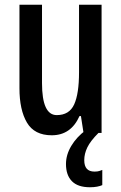

<svg xmlns="http://www.w3.org/2000/svg" viewBox="-20 -560 511 809"><path d="M408 -540V0H332L321 -71H315Q279 10 198 10Q125 10 93.5 -43.5Q62 -97 62 -188V-540H157V-210Q157 -75 219 -75Q272 -75 292.5 -120Q313 -165 313 -256V-540ZM335 115Q335 163 378 163Q391 163 398.5 160.5Q406 158 411 156V220Q402 224 389 226.5Q376 229 359 229Q308 229 283 203.5Q258 178 258 131Q258 92 280.5 54.5Q303 17 342 -12L395 0Q361 34 348 61Q335 88 335 115Z"/></svg>

Font: Noto Sans Telugu ExtraCondensed Medium
Style: Regular
Weight: 500
Width: 2
Designer: Jelle Bosma - Monotype Design Team
Foundry: Monotype Imaging Inc.
Version: Version 2.005; ttfautohint (v1.8.4.7-5d5b)